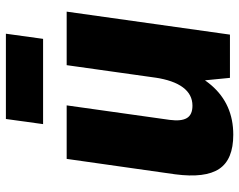

<svg xmlns="http://www.w3.org/2000/svg" viewBox="-98 -682 792 635"><g transform="rotate(-90 297.5 -365.0)"><path d="M218 -199Q213 -161 224 -142.5Q235 -124 265 -124Q302 -124 325.5 -155.5Q349 -187 358 -248L421 -319L415 -273Q395 -134 332.5 -61.5Q270 11 169 11Q87 11 56 -35.5Q25 -82 38 -181L89 -540H266ZM500 0H357L343 -142L399 -540H576ZM503 -741 486 -618H204L221 -741Z"/></g></svg>

Font: Pathway Extreme Condensed ExtraBold
Style: Italic
Weight: 800
Width: 3
Italic angle: -8°
Version: Version 1.001;gftools[0.9.26]